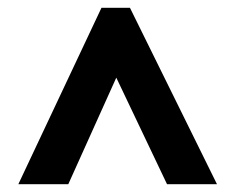

<svg xmlns="http://www.w3.org/2000/svg" viewBox="-20 -735 603 492"><path d="M27 -263H155L278 -536L408 -263H536L313 -715H240Z"/></svg>

Font: Noto Sans Mono SemiCondensed ExtraBold
Style: Regular
Weight: 800
Width: 4
Designer: Monotype Design Team
Foundry: Monotype Imaging Inc.
Version: Version 2.014